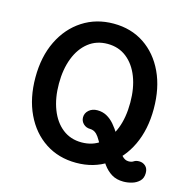

<svg xmlns="http://www.w3.org/2000/svg" viewBox="-110 -821 951 972"><g transform="rotate(15 365.0 -335.0)"><path d="M365 15Q273 15 203 -31Q133 -77 94 -159.5Q55 -242 55 -350Q55 -459 95 -541Q135 -623 206 -669Q277 -715 368 -715Q460 -715 529 -669Q598 -623 636.5 -541Q675 -459 675 -350Q675 -242 636 -159.5Q597 -77 527 -31Q457 15 365 15ZM365 -92Q423 -92 465 -124Q507 -156 529.5 -214Q552 -272 552 -350Q552 -426 529.5 -484Q507 -542 465 -575Q423 -608 365 -608Q307 -608 265 -575Q223 -542 200.5 -484Q178 -426 178 -350Q178 -275 200.5 -216.5Q223 -158 265 -125Q307 -92 365 -92ZM621 45Q585 45 559.5 29.5Q534 14 514 -13.5Q494 -41 474 -77Q456 -107 445.5 -125.5Q435 -144 425 -154Q417 -162 408 -165.5Q399 -169 391 -169Q369 -169 354.5 -183Q340 -197 340 -217Q340 -239 357.5 -254.5Q375 -270 402 -270Q429 -270 451 -258Q473 -246 491 -225Q509 -204 524.5 -178.5Q540 -153 554 -125Q569 -97 584.5 -79Q600 -61 620 -61Q636 -61 646 -68Q656 -75 673 -75Q692 -75 706 -62.5Q720 -50 720 -26Q720 1 704 16.5Q688 32 665.5 38.5Q643 45 621 45Z"/></g></svg>

Font: National Park SemiBold
Style: Regular
Weight: 600
Designer: Andrea Herstowski, Ben Hoepner
Version: Version 1.009